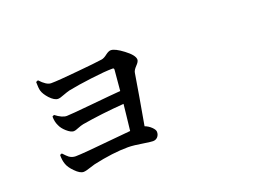

<svg xmlns="http://www.w3.org/2000/svg" viewBox="-89 -941 1679 1163"><g transform="rotate(-20 750.0 -359.5)"><path d="M281.2 -41Q257.8 -41 227.5 -72.3Q199.2 -100.6 190.4 -126Q180.7 -152.3 181.6 -186.5L194.3 -191.4Q215.8 -168 227.5 -159.2Q246.1 -146.5 268.6 -146.5Q311.5 -146.5 536.1 -168.9Q603.5 -174.8 629.9 -177.7Q633.8 -206.1 640.6 -273.4Q645.5 -321.3 648.4 -345.7Q502.9 -335 377 -313.5Q361.3 -310.5 339.8 -301.8Q319.3 -293 309.6 -293Q291 -293 264.6 -316.4Q240.2 -337.9 230.5 -361.3Q217.8 -386.7 217.8 -420.9L229.5 -426.8Q271.5 -394.5 300.8 -394.5Q322.3 -394.5 463.9 -408.2Q603.5 -421.9 656.2 -425.8Q662.1 -486.3 668 -558.6Q668.9 -569.3 659.2 -569.3Q609.4 -569.3 517.6 -557.6Q430.7 -546.9 368.2 -534.2Q352.5 -530.3 326.2 -520.5Q299.8 -509.8 287.1 -509.8Q263.7 -509.8 234.4 -541Q208 -570.3 201.2 -594.7Q196.3 -613.3 196.3 -651.4L210 -657.2Q250 -613.3 279.3 -613.3Q324.2 -613.3 453.1 -626Q570.3 -636.7 616.2 -643.6Q632.8 -646.5 653.3 -663.1Q672.9 -677.7 686.5 -677.7Q712.9 -677.7 764.6 -638.7Q819.3 -597.7 819.3 -569.3Q819.3 -555.7 799.8 -536.1Q779.3 -514.6 777.3 -499Q755.9 -366.2 721.7 -174.8Q745.1 -166 763.2 -148.4Q781.2 -130.9 781.2 -117.2Q781.2 -97.7 769.5 -85Q757.8 -72.3 739.3 -72.3Q728.5 -72.3 689.5 -78.1Q618.2 -89.8 584 -89.8Q486.3 -89.8 358.4 -61.5Q350.6 -59.6 333 -53.7Q295.9 -41 281.2 -41Z"/></g></svg>

Font: Bpmf GenRyu Min B
Style: B
Weight: 700
Foundry: But Ko
Version: Version 1.320